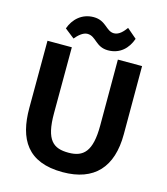

<svg xmlns="http://www.w3.org/2000/svg" viewBox="-136 -1060 1018 1172"><g transform="rotate(15 372.5 -474.5)"><path d="M224.1 -797.4C242.2 -819.8 271 -847.2 299.3 -847.2C355 -847.2 366.7 -782.2 445.3 -782.2C520.5 -782.2 568.8 -829.6 590.8 -893.6L529.3 -946.3C511.2 -921.4 486.3 -892.1 453.6 -892.1C403.3 -892.1 389.2 -955.6 310.1 -955.6C235.4 -955.6 184.6 -906.7 163.1 -845.2ZM73.2 -318.8C72.8 -122.1 147.5 7.8 370.1 7.8C570.3 7.8 671.9 -104.5 671.9 -312.5V-743.2H519V-327.1C519 -161.6 468.3 -116.2 374.5 -116.2C279.3 -116.2 226.6 -153.8 227.1 -327.1L228 -743.2H74.2Z"/></g></svg>

Font: Merriweather Sans
Style: Bold
Weight: 700
Designer: Eben Sorkin ( eben@eyebytes.com )
Foundry: Eben Sorkin
Version: Version 1.003